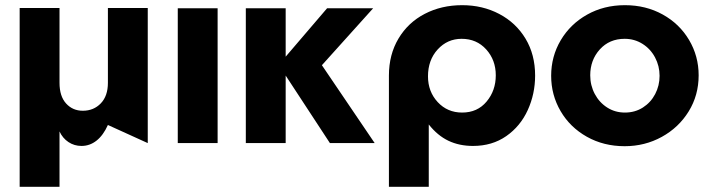

<svg xmlns="http://www.w3.org/2000/svg" viewBox="-20 -553 2751 742"><path d="M56 169V-522H210V-233Q210 -181 235.5 -153Q261 -125 300 -125Q342 -125 369.5 -153.5Q397 -182 397 -233V-522H551V0L397 -70Q379 -30 353 -9.5Q327 11 295 11Q267 11 244.5 -4Q222 -19 210 -45V169Z M821 -521H667V0H821Z M1084 -521H930V0H1084V-261L1255 0H1428L1224 -301L1422 -521H1244L1084 -334Z M1896 -262Q1896 -321 1859 -362Q1822 -403 1764 -403Q1709 -403 1671.5 -362Q1634 -321 1634 -258Q1634 -199 1671.5 -158.5Q1709 -118 1766 -118Q1825 -118 1860.5 -160.5Q1896 -203 1896 -262ZM1766 -533Q1845 -533 1909.5 -499Q1974 -465 2011 -403.5Q2048 -342 2048 -261Q2048 -190 2019.5 -127.5Q1991 -65 1936.5 -27Q1882 11 1808 11Q1755 11 1713 -9Q1671 -29 1637 -72V169H1483V-261Q1483 -342 1520 -404Q1557 -466 1621.5 -499.5Q1686 -533 1766 -533Z M2680 -262Q2680 -336 2643 -398.5Q2606 -461 2541 -497Q2476 -533 2395 -533Q2314 -533 2249 -496.5Q2184 -460 2147 -397.5Q2110 -335 2110 -260Q2110 -186 2146.5 -123.5Q2183 -61 2248 -24.5Q2313 12 2394 12Q2472 12 2537.5 -24Q2603 -60 2641.5 -122.5Q2680 -185 2680 -262ZM2529 -260Q2529 -222 2512 -189.5Q2495 -157 2464.5 -137.5Q2434 -118 2395 -118Q2357 -118 2326.5 -137.5Q2296 -157 2278.5 -190Q2261 -223 2261 -262Q2261 -321 2298 -362Q2335 -403 2394 -403Q2432 -403 2463 -383.5Q2494 -364 2511.5 -331Q2529 -298 2529 -260Z"/></svg>

Font: Geom
Style: Bold
Weight: 700
Version: Version 1.102